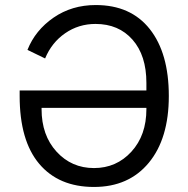

<svg xmlns="http://www.w3.org/2000/svg" viewBox="-20 -730 748 762"><path d="M58 -349V-371H561V-401Q561 -510 506 -572.5Q451 -635 359 -635Q292 -635 238.5 -598Q185 -561 159 -498L89 -532Q120 -610 192.5 -660Q265 -710 360 -710Q499 -710 574.5 -614.5Q650 -519 650 -349Q650 -180 570.5 -84Q491 12 353 12Q213 12 135.5 -80Q58 -172 58 -349ZM561 -297V-302H145V-297Q145 -193 204.5 -128Q264 -63 353 -63Q442 -63 501.5 -128Q561 -193 561 -297Z"/></svg>

Font: Aneliza
Style: Regular
Weight: 400
Designer: Mike Abbink, Paul van der Laan, Pieter van Rosmalen
Foundry: Bold Monday
Version: Version 3.0